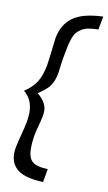

<svg xmlns="http://www.w3.org/2000/svg" viewBox="-97 -797 551 980"><g transform="rotate(10 178.0 -307.5)"><path d="M29 15Q29 -11 49.5 -86.5Q70 -162 70 -200Q70 -270 23 -307Q64 -333 85.5 -367Q107 -401 117 -456Q121 -480 126.5 -530Q132 -580 135 -600Q148 -671 198.5 -708.5Q249 -746 356 -750L343 -681Q313 -680 292.5 -676.5Q272 -673 256.5 -663Q241 -653 232 -643Q223 -633 215 -610.5Q207 -588 203 -568Q199 -548 192 -510Q189 -496 185.5 -467Q182 -438 180 -424Q173 -387 156.5 -361.5Q140 -336 94 -307Q143 -267 143 -222Q143 -198 126 -138Q109 -78 109 -25Q109 24 131 44Q153 64 212 66L200 135Q110 132 69.5 102Q29 72 29 15Z"/></g></svg>

Font: Cabin
Style: Italic
Weight: 400
Designer: Pablo Impallari
Foundry: Pablo Impallari. www.impallari.com Igino Marini. www.ikern.com
Version: Version 1.005